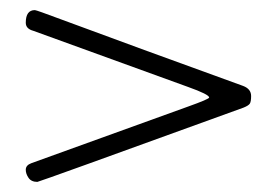

<svg xmlns="http://www.w3.org/2000/svg" viewBox="-20 -401 548 380"><path d="M31 -65Q31 -74 42 -78L352 -190Q394 -205 394 -208Q394 -214 352 -229L46 -340Q31 -344 31 -356Q31 -381 49 -381Q52 -381 100 -363Q251 -307 461 -231Q477 -225 477 -211Q477 -200 474.5 -196Q472 -192 462 -188Q57 -41 54 -41Q42 -41 36.5 -49Q31 -57 31 -65Z"/></svg>

Font: OFL Sorts Mill Goudy TT
Style: Italic
Weight: 500
Italic angle: -6°
Version: Version 003.000